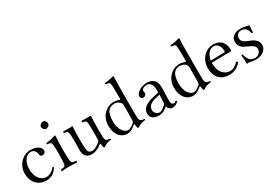

<svg xmlns="http://www.w3.org/2000/svg" viewBox="25 -1534 3376 2382"><g transform="rotate(-30 1712.5 -343.0)"><path d="M389 -87C385 -96 383 -96 374 -97C342 -55 291 -27 250 -27C175 -27 111 -99 111 -219C111 -324 168 -396 231 -396C287 -396 302 -353 306 -320C309 -293 322 -286 342 -286C362 -286 388 -298 388 -328C388 -380 328 -419 236 -419C142 -419 35 -333 35 -198C35 -75 109 10 229 10C286 10 341 -9 389 -87Z M595 -109C594 -139 593 -190 593 -220C593 -250 594 -281 595 -311C598 -361 601 -415 601 -415C601 -419 596 -422 588 -422C560 -411 524 -402 455 -393C453 -387 455 -381 457 -375C512 -370 519 -365 522 -307C524 -277 524 -251 524 -221C524 -191 523 -139 522 -109C520 -26 511 -23 450 -18C444 -12 444 -1 450 5C476 3 529 0 559 0C590 0 637 3 667 5C673 -1 673 -12 667 -18C606 -22 598 -25 595 -109ZM499 -599C499 -573 523 -547 547 -547C575 -547 599 -574 599 -595C599 -619 578 -647 551 -647C527 -647 499 -623 499 -599Z M883 10C920 10 975 -10 1022 -48C1027 -52 1036 -54 1036 -47C1036 -25 1047 10 1047 10C1054 13 1058 12 1065 10C1086 -7 1113 -22 1171 -29C1177 -35 1177 -38 1171 -44C1110 -49 1103 -67 1101 -114C1099 -164 1099 -270 1101 -320C1102 -349 1105 -408 1105 -408C1105 -411 1103 -414 1098 -414C1093 -413 1078 -412 1064 -412C1033 -412 1008 -413 973 -414C967 -408 967 -397 973 -391C1020 -388 1030 -377 1032 -314C1034 -264 1034 -158 1032 -108C1031 -90 1030 -93 1017 -81C982 -50 935 -25 911 -25C852 -25 842 -48 839 -133C837 -183 837 -270 839 -320C840 -349 843 -408 843 -408C843 -411 840 -414 835 -414C830 -413 816 -412 802 -412C771 -412 746 -413 711 -414C705 -408 705 -397 711 -391C757 -387 768 -378 770 -316C772 -266 772 -170 770 -120C767 -54 789 10 883 10Z M1511 -48C1516 -52 1523 -54 1523 -47C1523 -24 1533 10 1533 10C1540 13 1543 12 1549 11C1550 10 1550 10 1551 10C1572 -7 1603 -22 1661 -29C1667 -35 1667 -38 1661 -44C1600 -49 1593 -67 1591 -114C1589 -164 1589 -549 1591 -599C1594 -661 1595 -689 1595 -689C1595 -696 1592 -698 1583 -698C1559 -688 1493 -676 1455 -673C1453 -665 1455 -660 1461 -654C1464 -654 1467 -654 1470 -654C1512 -651 1519 -651 1522 -576C1524 -526 1524 -411 1524 -411C1524 -404 1522 -402 1515 -402C1511 -402 1470 -419 1439 -419C1376 -419 1334 -397 1296 -361C1255 -320 1230 -265 1230 -194C1230 -77 1289 10 1392 10C1429 10 1464 -10 1511 -48ZM1522 -108C1521 -90 1520 -83 1507 -71C1472 -40 1441 -25 1417 -25C1366 -25 1306 -92 1306 -211C1306 -280 1320 -327 1334 -347C1364 -392 1409 -395 1428 -395C1462 -395 1489 -383 1508 -361C1521 -346 1524 -339 1524 -309C1524 -309 1524 -158 1522 -108Z M1968 -46C1974 -26 1989 10 2040 10C2087 10 2121 -28 2121 -33C2121 -40 2111 -46 2107 -46C2101 -46 2098 -30 2078 -30C2041 -30 2036 -60 2038 -115L2043 -257C2048 -391 1977 -419 1907 -419C1829 -419 1745 -369 1745 -318C1745 -295 1761 -279 1783 -279C1811 -279 1827 -304 1827 -316C1827 -323 1826 -329 1824 -333C1823 -336 1822 -342 1822 -352C1822 -382 1863 -397 1899 -397C1931 -397 1974 -371 1974 -263C1974 -256 1972 -243 1969 -242L1879 -222C1786 -201 1722 -153 1722 -88C1722 -15 1774 10 1841 10C1885 10 1905 1 1947 -31L1966 -46ZM1973 -212 1968 -95C1968 -83 1963 -77 1955 -71C1930 -51 1896 -20 1869 -20C1821 -20 1795 -62 1795 -92C1795 -130 1820 -175 1891 -192Z M2452 -48C2457 -52 2464 -54 2464 -47C2464 -24 2474 10 2474 10C2481 13 2484 12 2490 11C2491 10 2491 10 2492 10C2513 -7 2544 -22 2602 -29C2608 -35 2608 -38 2602 -44C2541 -49 2534 -67 2532 -114C2530 -164 2530 -549 2532 -599C2535 -661 2536 -689 2536 -689C2536 -696 2533 -698 2524 -698C2500 -688 2434 -676 2396 -673C2394 -665 2396 -660 2402 -654C2405 -654 2408 -654 2411 -654C2453 -651 2460 -651 2463 -576C2465 -526 2465 -411 2465 -411C2465 -404 2463 -402 2456 -402C2452 -402 2411 -419 2380 -419C2317 -419 2275 -397 2237 -361C2196 -320 2171 -265 2171 -194C2171 -77 2230 10 2333 10C2370 10 2405 -10 2452 -48ZM2463 -108C2462 -90 2461 -83 2448 -71C2413 -40 2382 -25 2358 -25C2307 -25 2247 -92 2247 -211C2247 -280 2261 -327 2275 -347C2305 -392 2350 -395 2369 -395C2403 -395 2430 -383 2449 -361C2462 -346 2465 -339 2465 -309C2465 -309 2465 -158 2463 -108Z M2999 -89C2964 -53 2931 -27 2876 -27C2842 -27 2792 -47 2762 -96C2743 -127 2732 -175 2732 -230L3000 -234C3011 -234 3018 -241 3018 -251C3018 -331 2985 -419 2852 -419C2762 -419 2656 -338 2656 -193C2656 -140 2670 -87 2701 -51C2733 -13 2783 10 2852 10C2924 10 2981 -23 3019 -73C3016 -83 3010 -88 2999 -89ZM2735 -259C2753 -367 2816 -396 2852 -396C2898 -396 2942 -357 2942 -277C2942 -268 2938 -264 2928 -264Z M3097 -126C3101 -79 3103 -40 3103 0C3113 -2 3122 -3 3127 -3C3134 -3 3139 -3 3146 -1C3172 6 3198 10 3233 10C3286 10 3385 -17 3385 -111C3385 -176 3338 -208 3273 -233C3216 -255 3174 -274 3174 -326C3174 -365 3206 -397 3245 -397C3280 -397 3331 -384 3343 -303C3349 -298 3358 -298 3364 -304C3367 -338 3368 -369 3369 -400C3339 -405 3295 -419 3245 -419C3169 -419 3110 -378 3110 -312C3110 -242 3147 -214 3215 -185C3293 -151 3315 -130 3315 -89C3315 -42 3266 -12 3231 -12C3194 -12 3168 -28 3158 -38C3135 -60 3122 -103 3116 -127C3110 -133 3103 -132 3097 -126Z"/></g></svg>

Font: Libertinus Serif Display
Style: Regular
Weight: 400
Designer: Philipp H. Poll, Khaled Hosny
Foundry: Caleb Maclennan
Version: Version 7.050;RELEASE